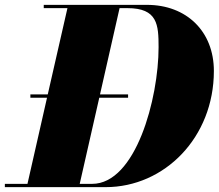

<svg xmlns="http://www.w3.org/2000/svg" viewBox="-46 -770 900 790"><path d="M388.5 0C631.5 0 834 -205 834 -478C834 -641 721.5 -750 558.5 -750H134V-736.5H231.5L150.5 -381.5H79V-368H147.5L67 -13.5H-26V0ZM481 -368V-381.5H365.5L446 -736.5H478.5C602.5 -736.5 606.5 -668 606.5 -576C606.5 -364 512.5 -13.5 333 -13.5H282L362.5 -368Z"/></svg>

Font: Bodoni* 16pt Fatface
Style: Italic
Weight: 900
Italic angle: -13°
Version: Version 2.3